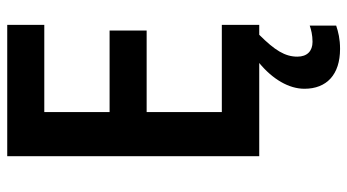

<svg xmlns="http://www.w3.org/2000/svg" viewBox="-240 -514 983 544"><g transform="rotate(-90 252.0 -242.5)"><path d="M363 108C363 73 381 44 425 0H453V-106H206V-319H437V-424H206V-609H453V-714H81V0H345C299 38 272 84 272 128C272 191 312 229 385 229C413 229 433 224 451 218V143C440 147 424 151 405 151C379 151 363 136 363 108Z"/></g></svg>

Font: Noto Sans Myanmar UI SemiCondensed SemiBold
Style: Regular
Weight: 600
Width: 4
Designer: Monotype Design Team
Foundry: Monotype Imaging Inc.
Version: Version 2.103